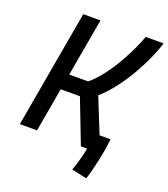

<svg xmlns="http://www.w3.org/2000/svg" viewBox="-152 -801 933 1065"><g transform="rotate(20 314.5 -268.0)"><path d="M481.4 156.7 392.1 137.2Q404.3 104 414.1 67.6Q423.8 31.2 430.2 0H393.1L293 -259.3H179.7L134.3 0H32.7L154.8 -693.4H256.3L196.3 -352.1H307.6Q346.7 -384.8 381.6 -430.9Q416.5 -477.1 444.8 -526.6Q473.1 -576.2 493.4 -620.4Q513.7 -664.6 523.4 -693.4H629.4Q616.7 -652.3 593.8 -600.6Q570.8 -548.8 539.3 -494.1Q507.8 -439.5 469.2 -388.7Q430.7 -337.9 386.7 -298.8L469.7 -92.8H534.2Q531.7 -65.4 525.9 -30.3Q520 4.9 512.2 41Q504.4 77.1 496.3 107.7Q488.3 138.2 481.4 156.7Z"/></g></svg>

Font: Cascadia Mono
Style: Italic
Weight: 400
Italic angle: -10°
Monospace: yes
Designer: Aaron Bell
Foundry: Saja Typeworks
Version: Version 2404.023; ttfautohint (v1.8.4)